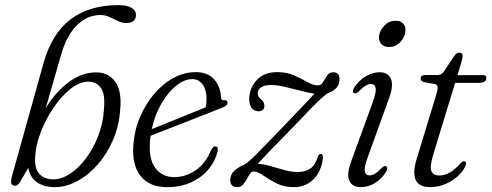

<svg xmlns="http://www.w3.org/2000/svg" viewBox="-20 -740 1966 768"><path d="M224.5 -521.5 162.5 -306.5Q200.5 -370.5 253.8 -410.5Q307 -450.5 364 -450.5Q413.5 -450.5 440.5 -413.5Q467.5 -376.5 461 -304.5Q457 -238.5 432.8 -181.8Q408.5 -125 371 -82.2Q333.5 -39.5 289 -15.5Q244.5 8.5 199.5 8.5Q155.5 8.5 128 -10.8Q100.5 -30 93 -68.5L59.5 -11Q50.5 3.5 39 3Q29 3 25.5 -5.8Q22 -14.5 28.5 -37.5L154.5 -489Q188 -607 263 -663.2Q338 -719.5 453.5 -719.5Q490 -719.5 507 -708.2Q524 -697 524 -681Q524 -648 484.5 -648Q467.5 -648 451.2 -656Q435 -664 418 -672Q401 -680 382 -680Q330 -680 288.8 -640.2Q247.5 -600.5 224.5 -521.5ZM333.5 -413.5Q298 -413 261.5 -384Q225 -355 193.8 -308.8Q162.5 -262.5 142.5 -210Q122.5 -157.5 120.5 -110.5Q118 -65 138 -43.8Q158 -22.5 193 -22.5Q226 -22.5 260 -44.8Q294 -67 323.2 -105.8Q352.5 -144.5 372.2 -194.5Q392 -244.5 395.5 -299.5Q402 -363 383.5 -388.2Q365 -413.5 333.5 -413.5Z M850.5 -135.5Q842.5 -98.5 816.2 -65.5Q790 -32.5 747.5 -12Q705 8.5 648 8.5Q577.5 8.5 542.2 -36.2Q507 -81 513.5 -161Q517.5 -219 539.8 -271.2Q562 -323.5 596.5 -364.2Q631 -405 674 -428.2Q717 -451.5 762.5 -451.5Q811.5 -451.5 837 -422Q862.5 -392.5 864 -350Q865 -337.5 876.5 -339Q889 -341 890 -330Q891 -317.5 870.5 -310Q848 -301 810 -286Q772 -271 728.8 -254.2Q685.5 -237.5 646.5 -222Q607.5 -206.5 582.5 -197Q581 -187 580 -177.5Q574 -104.5 601.2 -68Q628.5 -31.5 677.5 -31.5Q721.5 -31.5 762 -58.5Q802.5 -85.5 825 -141Q833 -155 842 -154.5Q854 -154 850.5 -135.5ZM749 -423.5Q717.5 -423.5 684.8 -397.2Q652 -371 625.8 -326Q599.5 -281 587 -223.5Q614.5 -234.5 654.2 -250.5Q694 -266.5 734 -282.8Q774 -299 803 -311Q806 -325 806 -347Q806 -380.5 790.5 -402Q775 -423.5 749 -423.5Z M1271.5 -108Q1266.5 -56.5 1235 -24Q1203.5 8.5 1155 8.5Q1115.5 8.5 1085.2 -7Q1055 -22.5 1032.8 -38.2Q1010.5 -54 995 -54Q986.5 -54 980 -44.8Q973.5 -35.5 967 -23Q960.5 -10.5 951.8 -1Q943 8.5 929 8.5Q901 8.5 901 -20.5Q901 -58 955.5 -80.5Q969.5 -87 1002.5 -120Q1035.5 -153 1107 -227.5Q1156.5 -279.5 1189.2 -313.5Q1222 -347.5 1238 -365.5Q1214.5 -368.5 1183.2 -376.8Q1152 -385 1120.2 -392.5Q1088.5 -400 1065 -400Q1037 -400 1024 -390.5Q1011 -381 1011 -366.5Q1011 -353 1025.5 -341Q1037.5 -331.5 1037.5 -317.5Q1037.5 -295 1013.5 -295Q997.5 -295 987.2 -307.5Q977 -320 977 -343Q977 -387 1006.5 -419.2Q1036 -451.5 1088.5 -451.5Q1127.5 -451.5 1157 -438.2Q1186.5 -425 1209.5 -411.8Q1232.5 -398.5 1251.5 -398.5Q1264.5 -398.5 1272 -411.5Q1279.5 -424.5 1288.5 -437.8Q1297.5 -451 1313.5 -451Q1338.5 -451 1338 -422Q1338 -385.5 1295.5 -369Q1287 -366 1270.2 -351Q1253.5 -336 1222.8 -304.8Q1192 -273.5 1143 -222Q1091 -169 1060.5 -137.5Q1030 -106 1011 -85Q1035.5 -83.5 1062.5 -75.5Q1089.5 -67.5 1117.2 -59.8Q1145 -52 1171 -52Q1200.5 -52 1220.5 -65Q1240.5 -78 1251 -113Q1255.5 -124.5 1263.5 -124.5Q1272.5 -124 1271.5 -108Z M1536.5 -552Q1516 -552 1505 -564.2Q1494 -576.5 1496 -594.5Q1498 -616.5 1516.8 -636.8Q1535.5 -657 1562 -657Q1583 -657 1593.5 -644.8Q1604 -632.5 1601.5 -614Q1599.5 -591 1581 -571.5Q1562.5 -552 1536.5 -552ZM1450.5 -110Q1436 -70.5 1439.2 -54.5Q1442.5 -38.5 1458 -38.5Q1467.5 -38.5 1479 -44.8Q1490.5 -51 1506 -67.5Q1517.5 -78.5 1524 -75Q1534 -70 1524 -52.5Q1507 -24.5 1480.2 -8Q1453.5 8.5 1423 8.5Q1389 8.5 1377.2 -17.2Q1365.5 -43 1385 -95L1470 -328.5Q1485.5 -370 1482.8 -387Q1480 -404 1463.5 -404Q1454 -404 1442.5 -397.2Q1431 -390.5 1415 -374Q1403.5 -363.5 1397 -367Q1386.5 -372 1396.5 -389Q1414.5 -417.5 1442.2 -434.2Q1470 -451 1498.5 -451Q1531.5 -451 1543.5 -425Q1555.5 -399 1535.5 -345Z M1718.5 -404 1676 -411.5Q1662.5 -416 1662.5 -426Q1662.5 -440 1682 -440H1729.5Q1745 -440 1754.5 -452.5L1798 -517.5Q1806 -529.5 1817.5 -529.5Q1830.5 -529.5 1830.5 -516Q1830.5 -507 1824.5 -487.5L1810 -439.5H1912.5Q1925.5 -439.5 1925.5 -428.5Q1925.5 -408.5 1895 -408.5H1800.5L1714 -125Q1698 -73.5 1705.5 -55.8Q1713 -38 1737.5 -38Q1779 -38 1821.5 -86Q1830.5 -96 1837 -95Q1846.5 -94 1843.5 -81.5Q1837 -60.5 1816 -39.8Q1795 -19 1764.8 -5.2Q1734.5 8.5 1700.5 8.5Q1611.5 8.5 1647.5 -107L1724.5 -359.5Q1731.5 -382 1730.5 -391.5Q1729.5 -401 1718.5 -404Z"/></svg>

Font: Fraunces 72pt S050 Light
Style: Italic
Weight: 300
Italic angle: -16°
Version: Version 1.000; ttfautohint (v1.8.3)